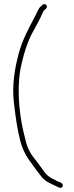

<svg xmlns="http://www.w3.org/2000/svg" viewBox="-20 -694 362 941"><path d="M48 -192C56 -124 64 -62 79 -5C92 44 111 77 139 113C155 135 169 155 185 174C205 199 237 209 269 225C281 230 291 222 287 210C283 200 269 198 254 191V190C243 184 233 181 221 172C207 163 194 145 185 131C178 121 169 109 158 95C133 65 113 33 104 -12C78 -107 61 -235 79 -349C93 -421 115 -496 148 -550C163 -578 177 -603 188 -629C191 -636 193 -641 197 -645H198L206 -652C208 -654 210 -657 210 -661C210 -667 204 -674 198 -674C190 -674 187 -669 182 -664H181C166 -651 162 -631 148 -607C120 -554 90 -499 72 -433C53 -362 38 -279 48 -192ZM148 -545V-546Z"/></svg>

Font: Stray Cat
Style: LtExt
Weight: 300
Version: Version 1.0